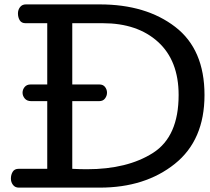

<svg xmlns="http://www.w3.org/2000/svg" viewBox="-20 -857 957 877"><path d="M914.1 -422.9Q914.1 -216.8 778.3 -108.4Q642.6 0 436 0H65.9Q48.8 0 39.3 -12.5Q29.8 -24.9 29.8 -41Q29.8 -59.1 38.1 -72.5Q46.4 -85.9 64.9 -85.9H195.8V-395H123Q103 -395 93 -407.2Q83 -419.4 83 -433.6Q83 -447.8 92.5 -459.5Q102.1 -471.2 120.1 -471.2H195.8V-751H96.7Q78.1 -751 70.1 -764.4Q62 -777.8 62 -795.9Q62 -812 71.5 -824.5Q81.1 -836.9 98.1 -836.9H436Q647 -836.9 780.5 -734.1Q914.1 -631.3 914.1 -422.9ZM795.9 -422.9Q795.9 -580.1 701.9 -665.5Q607.9 -751 449.7 -751H310.1V-471.2H433.6Q451.2 -471.2 460 -459.5Q468.8 -447.8 468.8 -433.6Q468.8 -419.4 459.7 -407.2Q450.7 -395 432.6 -395H310.1V-85.9Q327.1 -85 343.8 -84.5Q360.4 -84 377 -84Q562 -84 679 -158.7Q795.9 -233.4 795.9 -422.9Z"/></svg>

Font: Cutive
Style: Regular
Weight: 400
Designer: Vernon Adams
Version: Version 1.002